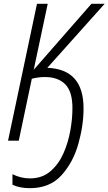

<svg xmlns="http://www.w3.org/2000/svg" viewBox="-20 -734 566 1002"><path d="M136 248Q240 248 301 180.5Q362 113 389 16.5Q416 -80 416 -167Q417 -373 227 -380L526 -714H457L156 -370L229 -714H173L22 0H78L146 -323Q180 -332 214 -332Q284 -332 321.5 -293Q359 -254 358 -166Q358 -115 347 -52.5Q336 10 311 66.5Q286 123 243 160Q200 197 136 197Q89 197 45 175V230Q82 248 136 248Z"/></svg>

Font: Noto Sans Display SemiCondensed Light
Style: Italic
Weight: 300
Width: 4
Italic angle: -12°
Designer: Monotype Design Team
Foundry: Monotype Imaging Inc.
Version: Version 1.900